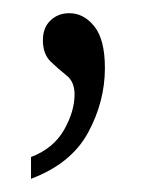

<svg xmlns="http://www.w3.org/2000/svg" viewBox="-20 -117 224 291"><path d="M27 121Q61 108 77 80Q93 52 93 26Q93 7 81 -2.5Q69 -12 57 -23.5Q45 -35 45 -56Q45 -75 56.5 -86Q68 -97 85 -97Q107 -97 123 -77Q139 -57 139 -14Q139 37 113.5 84Q88 131 27 154Z"/></svg>

Font: Noto Serif Ethiopic ExtraCondensed Light
Style: Regular
Weight: 300
Width: 2
Designer: Monotype Design Team
Foundry: Monotype Imaging Inc.
Version: Version 2.102; ttfautohint (v1.8.4.7-5d5b)